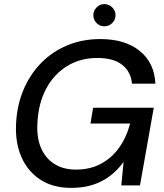

<svg xmlns="http://www.w3.org/2000/svg" viewBox="-20 -902 800 934"><path d="M326 12Q238 12 176.5 -28Q115 -68 84.5 -137.5Q54 -207 58 -297Q62 -388 93.5 -463.5Q125 -539 179.5 -595Q234 -651 307.5 -681.5Q381 -712 468 -712Q588 -712 659.5 -654.5Q731 -597 736 -495H622Q617 -553 574.5 -586.5Q532 -620 454 -620Q370 -620 305.5 -580Q241 -540 203.5 -468.5Q166 -397 162 -302Q158 -233 179.5 -182.5Q201 -132 244.5 -104.5Q288 -77 349 -77Q418 -77 470.5 -105Q523 -133 559 -183Q595 -233 613 -301H420L433 -378H728L661 0H570L581 -113H580Q551 -73 513.5 -45Q476 -17 430 -2.5Q384 12 326 12ZM488 -774Q465 -774 449.5 -790Q434 -806 434 -828Q434 -850 450 -866Q466 -882 487 -882Q510 -882 526 -866Q542 -850 542 -828Q542 -806 526 -790Q510 -774 488 -774Z"/></svg>

Font: DM Sans 28pt Medium
Style: Italic
Weight: 500
Italic angle: -10°
Version: Version 4.004;gftools[0.9.30]